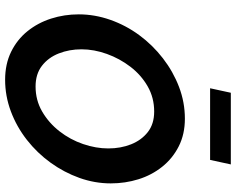

<svg xmlns="http://www.w3.org/2000/svg" viewBox="-108 -832 944 769"><g transform="rotate(90 364.5 -447.0)"><path d="M299 5Q236 5 187 -19Q138 -43 104.5 -84.5Q71 -126 54 -179Q37 -232 37 -290Q37 -354 59 -416.5Q81 -479 120.5 -532.5Q160 -586 213 -627Q266 -668 327.5 -691.5Q389 -715 455 -715Q517 -715 565.5 -690.5Q614 -666 647.5 -624Q681 -582 697.5 -529Q714 -476 714 -418Q714 -354 692 -292.5Q670 -231 631 -177Q592 -123 539.5 -82Q487 -41 425.5 -18Q364 5 299 5ZM326 -117Q381 -117 426.5 -143.5Q472 -170 505.5 -213Q539 -256 556.5 -307.5Q574 -359 574 -408Q574 -458 557.5 -499.5Q541 -541 508.5 -566.5Q476 -592 426 -592Q371 -592 325.5 -566Q280 -540 247 -497Q214 -454 195.5 -402.5Q177 -351 177 -301Q177 -252 193.5 -210Q210 -168 243 -142.5Q276 -117 326 -117ZM333 -816 351 -899H638L620 -816Z"/></g></svg>

Font: Raleway Thin
Style: Bold Italic
Weight: 700
Italic angle: -12°
Version: Version 4.026